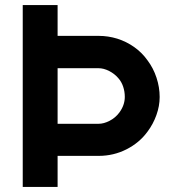

<svg xmlns="http://www.w3.org/2000/svg" viewBox="-20 -740 682 760"><path d="M70 0V-720H208V-598H371Q408 -598 444 -587Q480.5 -575.5 511.5 -553.5Q542.5 -531.5 564 -501Q587 -470.5 599.5 -432.5Q612 -394.5 612 -356Q612 -320.5 599.2 -284.8Q586.5 -249 564 -219Q532 -175 480.8 -149Q429.5 -123 371 -123H208V0ZM370 -250Q391 -250 413.8 -261.8Q436.5 -273.5 452 -294Q474 -323.5 474 -356.5Q474 -377.5 467.5 -397Q461 -416.5 448 -431Q433.5 -448 412 -459Q390.5 -470 370 -470H208V-250Z"/></svg>

Font: Hauora ExtraBold
Style: Regular
Weight: 800
Designer: Wayne Shih
Foundry: WCYS
Version: Version 1.001